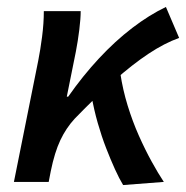

<svg xmlns="http://www.w3.org/2000/svg" viewBox="-20 -523 535 552"><path d="M20 0 90 -349Q96 -379 101 -417.5Q106 -456 106 -491H212Q212 -470 208 -437.5Q204 -405 198 -374L172 -245H176Q218 -305 264.5 -355Q311 -405 360 -442.5Q409 -480 457 -503L495 -414Q453 -399 407 -368.5Q361 -338 308.5 -291.5Q256 -245 195 -182Q170 -155 153.5 -120Q137 -85 126 -31L120 0ZM334 9Q323 -9 310.5 -36.5Q298 -64 285 -97.5Q272 -131 261 -169.5Q250 -208 243 -248L326 -312Q333 -265 347 -219.5Q361 -174 379 -133.5Q397 -93 416 -58.5Q435 -24 451 0Z"/></svg>

Font: Source Sans 3 SemiBold
Style: Italic
Weight: 600
Italic angle: -11°
Designer: Paul D. Hunt
Foundry: Adobe
Version: Version 3.046;hotconv 1.0.118;makeotfexe 2.5.65603